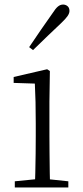

<svg xmlns="http://www.w3.org/2000/svg" viewBox="-20 -823 365 843"><path d="M45 0V-27L156 -38H175L280 -27V0ZM133 0Q134 -24 135 -64.5Q136 -105 136.5 -149Q137 -193 137 -226V-281Q137 -332 136 -375Q135 -418 133 -456L40 -459V-485L187 -519L199 -511L197 -377V-226Q197 -193 197.5 -149Q198 -105 198.5 -64.5Q199 -24 200 0ZM108 -616Q134 -655 160 -692.5Q186 -730 210 -764Q224 -786 234.5 -794.5Q245 -803 257 -803Q268 -803 276.5 -796Q285 -789 285 -775Q285 -765 277 -753Q269 -741 249 -722Q221 -696 189.5 -665.5Q158 -635 125 -603Z"/></svg>

Font: Noto Serif SC ExtraLight
Style: Regular
Weight: 200
Designer: Ryoko NISHIZUKA 西塚涼子 (kana & ideographs); Frank Grießhammer (Latin, Greek & Cyrillic); Wenlong ZHANG 张文龙 (bopomofo); San
Foundry: Adobe
Version: Version 2.002-H1;hotconv 1.1.0;makeotfexe 2.6.0